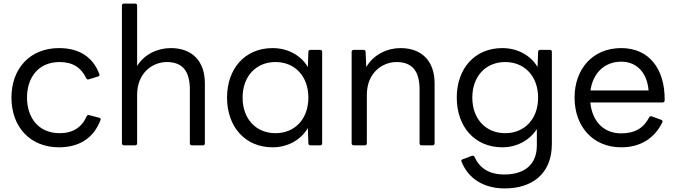

<svg xmlns="http://www.w3.org/2000/svg" viewBox="-20 -788 3773 1074"><path d="M310 36C420 36 503 -13 542 -116C545 -122 543 -127 536 -129L479 -144C472 -146 468 -144 465 -138C438 -76 388 -43 314 -43C190 -43 131 -136 131 -242C131 -348 189 -441 314 -441C386 -441 434 -410 462 -351C465 -345 469 -342 476 -344L528 -360C536 -362 538 -367 536 -373C499 -471 421 -519 310 -519C148 -519 44 -405 44 -242C44 -80 147 36 310 36Z M736 25C743 25 747 21 747 13V-257C747 -384 837 -441 913 -441C1002 -441 1042 -389 1042 -287V13C1042 21 1046 25 1054 25H1116C1122 25 1126 21 1126 13V-322C1126 -445 1056 -519 935 -519C864 -519 788 -486 747 -419V-757C747 -764 743 -768 736 -768H674C667 -768 662 -764 662 -757V13C662 21 667 25 674 25Z M1505 36C1590 36 1664 -6 1702 -72L1705 13C1705 22 1710 25 1717 25H1771C1778 25 1782 21 1782 13V-498C1782 -505 1778 -509 1771 -509H1717C1710 -509 1705 -506 1705 -498L1702 -413C1664 -478 1590 -519 1505 -519C1350 -519 1250 -404 1250 -242C1250 -80 1350 36 1505 36ZM1521 -43C1412 -43 1337 -123 1337 -242C1337 -361 1412 -441 1521 -441C1630 -441 1705 -361 1705 -242C1705 -123 1630 -43 1521 -43Z M2021 25C2028 25 2032 21 2032 13V-257C2032 -384 2122 -441 2198 -441C2287 -441 2327 -389 2327 -287V13C2327 21 2331 25 2339 25H2401C2407 25 2411 21 2411 13V-322C2411 -445 2341 -519 2220 -519C2147 -519 2069 -483 2029 -413L2025 -498C2025 -506 2020 -509 2013 -509H1959C1952 -509 1947 -505 1947 -498V13C1947 21 1952 25 1959 25Z M2804 266C2951 266 3067 189 3067 17V-498C3067 -505 3063 -509 3056 -509H3002C2995 -509 2990 -506 2990 -498L2987 -413C2949 -478 2875 -519 2790 -519C2635 -519 2535 -404 2535 -242C2535 -80 2635 36 2790 36C2872 36 2943 -4 2983 -66V25C2983 148 2895 188 2802 188C2712 188 2662 150 2634 89C2631 84 2625 81 2619 84L2568 103C2561 105 2559 110 2562 117C2601 214 2689 266 2804 266ZM2806 -43C2697 -43 2622 -123 2622 -242C2622 -361 2697 -441 2806 -441C2915 -441 2990 -361 2990 -242C2990 -123 2915 -43 2806 -43Z M3455 36C3558 36 3639 -10 3685 -104C3688 -110 3685 -116 3678 -118L3626 -137C3619 -139 3614 -138 3611 -131C3581 -73 3533 -42 3455 -42C3357 -42 3293 -108 3282 -215H3686C3693 -215 3698 -219 3698 -227C3700 -400 3613 -519 3455 -519C3296 -519 3194 -403 3194 -242C3194 -82 3295 36 3455 36ZM3455 -443C3544 -443 3600 -379 3608 -282H3283C3297 -382 3364 -443 3455 -443Z"/></svg>

Font: LINE Seed JP_OTF Regular
Style: Regular
Weight: 400
Designer: LY Corporation & Fontrix & Fontworks
Version: Version 1.002